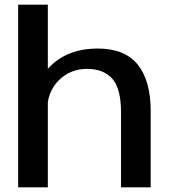

<svg xmlns="http://www.w3.org/2000/svg" viewBox="-20 -805 737 825"><path d="M58 0H185.5V-785H58ZM500 0H627.5V-328Q627.5 -458 572 -527.2Q516.5 -596.5 399 -596.5Q275 -596.5 198.2 -522.5Q121.5 -448.5 121.5 -372L183 -332.5Q183 -410 232.2 -459.5Q281.5 -509 354 -509Q425 -509 462.5 -466.8Q500 -424.5 500 -322Z"/></svg>

Font: Anybody SemiExpanded Medium
Style: Regular
Weight: 500
Width: 6
Version: Version 1.113;gftools[0.9.25]